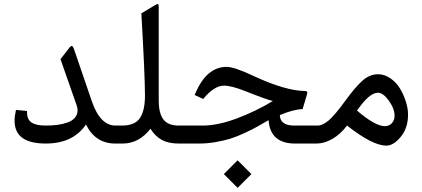

<svg xmlns="http://www.w3.org/2000/svg" viewBox="-20 -702 2065 939"><path d="M400.4 -93.3Q337.9 0 203.1 0Q51.3 0 51.3 -111.3Q51.3 -134.3 58.1 -164.6L112.3 -159.2V-152.3Q112.3 -117.2 134.8 -102.5Q157.2 -87.9 203.6 -87.9Q234.9 -87.9 260.7 -91.3Q286.6 -94.7 309.8 -102.8Q333 -110.8 346.2 -126.2Q359.4 -141.6 359.4 -163.1Q359.4 -173.3 355 -186.5L275.9 -412.6L319.8 -469.2Q333.5 -486.8 341.3 -463.4L428.7 -208Q469.7 -87.9 544.9 -87.9H550.8Q562.5 -87.9 562.5 -49.8V-37.6Q562.5 0 550.8 0H543Q446.8 0 400.4 -93.3Z M545.4 -87.9H577.1Q640.1 -87.9 664.6 -125Q689 -162.1 689 -234.4Q689 -328.1 671.4 -636.7L744.1 -680.2Q756.3 -687.5 756.3 -669.9V-210.4Q756.3 -147.9 779.1 -117.9Q801.8 -87.9 854 -87.9H868.7Q880.4 -87.9 880.4 -49.8V-37.6Q880.4 0 868.7 0H853.5Q804.2 0 771.7 -17.6Q739.3 -35.2 715.8 -72.3Q659.7 0 580.1 0H545.4Q518.6 0 518.6 -37.6V-49.8Q518.6 -87.9 545.4 -87.9Z M1142.1 82 1209.5 149.4 1142.1 216.8 1074.7 149.4ZM973.6 -217.8 932.1 -237.3Q987.3 -375 1088.9 -375Q1125.5 -375 1222.2 -329.6Q1376.5 -257.8 1472.7 -256.8Q1486.3 -256.8 1481.9 -242.2L1460 -168.5Q1415 -167 1348.6 -139.2Q1349.6 -87.9 1419.9 -87.9H1525.9Q1537.6 -87.9 1537.6 -49.8V-37.6Q1537.6 0 1525.9 0H1422.4Q1362.3 0 1329.8 -28.8Q1297.4 -57.6 1293.5 -114.3Q1255.9 -92.3 1234.6 -80.6Q1213.4 -68.8 1175 -51Q1136.7 -33.2 1106.7 -23.9Q1076.7 -14.6 1035.9 -7.3Q995.1 0 954.6 0H863.3Q836.4 0 836.4 -37.6V-49.8Q836.4 -87.9 863.3 -87.9H971.2Q1044.9 -87.9 1137.7 -122.6Q1230.5 -157.2 1314.5 -208Q1284.7 -214.4 1180.7 -255.9Q1111.8 -283.2 1075.7 -283.2Q1027.3 -283.2 973.6 -217.8Z M1520.5 0Q1493.7 0 1493.7 -37.6V-49.8Q1493.7 -87.9 1520.5 -87.9H1533.2Q1557.6 -87.9 1587.2 -112.8Q1616.7 -137.7 1667.5 -207.5Q1716.3 -274.9 1752 -306.9Q1787.6 -338.9 1828.6 -338.9Q1860.8 -338.9 1889.6 -318.8Q1918.5 -298.8 1936.5 -268.6Q1954.6 -238.3 1965.1 -204.6Q1975.6 -170.9 1975.6 -141.6Q1975.6 -75.7 1939.9 -32.7Q1904.3 10.3 1869.6 10.3Q1802.2 10.3 1677.2 -87.9Q1645 -45.4 1605.5 -22.7Q1565.9 0 1528.8 0ZM1862.3 -85Q1883.3 -85 1896.5 -99.6Q1909.7 -114.3 1909.7 -136.2Q1909.7 -170.4 1881.8 -209.5Q1854 -248.5 1828.1 -248.5Q1786.1 -248.5 1726.1 -161.1Q1814.9 -85 1862.3 -85Z"/></svg>

Font: Sahel FD
Style: FD
Weight: 400
Foundry: Saber Rastikerdar (saber.rastikerdar@gmail.com)
Version: Version 3.3.1